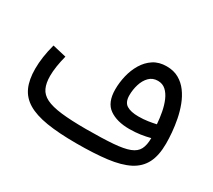

<svg xmlns="http://www.w3.org/2000/svg" viewBox="-114 -793 1110 1001"><g transform="rotate(30 441.0 -292.0)"><path d="M752.9 -219.2Q752.9 -177.2 739.7 -151.6Q726.6 -126 692.5 -112.8Q658.4 -99.6 595.9 -94.8Q533.4 -90.1 434.8 -89.8Q343.5 -89.8 284.7 -96.8Q225.8 -103.8 192.9 -120.2Q159.9 -136.7 146.9 -165.2Q133.8 -193.6 133.8 -236.6Q133.8 -263.7 138.7 -295.7Q143.6 -327.6 152.8 -363L70.1 -382.3Q47.9 -299.6 47.9 -230Q47.9 -165.3 67.6 -121.1Q87.4 -76.9 131.6 -50.3Q175.8 -23.7 248.8 -11.8Q321.8 0 428 0Q534.7 0 611.7 -9.6Q688.7 -19.3 737.9 -44.4Q787.1 -69.6 810.7 -115.4Q834.2 -161.1 834.2 -233.4Q834.2 -262.5 831.2 -299.2Q828.1 -335.9 820.4 -375.5Q812.7 -415 798.7 -452Q784.7 -489 762.8 -518.7Q741 -548.3 709.8 -566Q678.7 -583.7 636.2 -583.7Q590.3 -583.7 557.6 -562.3Q524.9 -540.8 503.9 -505.6Q482.9 -470.5 473 -428.6Q463.1 -386.7 463.1 -345.9Q463.1 -266.8 508.7 -234.9Q554.2 -202.9 629.2 -202.9Q663.8 -202.9 694.7 -207.4Q725.6 -211.9 752.9 -219.2ZM742.2 -296.1Q721.2 -291.3 694.5 -287.2Q667.7 -283.2 637.9 -283.2Q591.6 -283.2 566.9 -298.7Q542.2 -314.2 542.2 -355.5Q542.2 -389.4 552.1 -421.6Q562 -453.9 582.4 -474.6Q602.8 -495.4 634.5 -495.4Q662.6 -495.4 682 -477.8Q701.4 -460.2 713.9 -431Q726.3 -401.9 733 -366.7Q739.7 -331.5 742.2 -296.1Z"/></g></svg>

Font: Estedad-FD-VF Thin
Style: Regular
Weight: 100
Designer: Amin Abedi
Version: Version 5.0